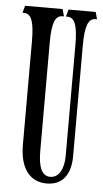

<svg xmlns="http://www.w3.org/2000/svg" viewBox="-52 -734 416 775"><g transform="rotate(5 156.0 -346.5)"><path d="M16 -671C46 -671 58 -639 58 -560V-140C58 -46 98 7 167 7C230 7 264 -36 264 -113V-560C264 -639 276 -671 306 -671H312L304 -700H194L186 -671H192C222 -671 234 -639 234 -560V-111C234 -56 213 -21 179 -21C146 -21 130 -54 130 -122V-560C130 -639 142 -671 172 -671H178L170 -700H18L10 -671Z"/></g></svg>

Font: Americaine Condensed
Style: Regular
Weight: 400
Width: 3
Designer: Alan Madić
Foundry: ESAD Valence
Version: Version 0.001;Glyphs 3.1.2 (3151)